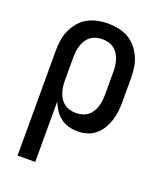

<svg xmlns="http://www.w3.org/2000/svg" viewBox="-138 -617 775 920"><g transform="rotate(20 250.0 -156.5)"><path d="M62 215V-320Q62 -347 66 -373.5Q70 -400 81 -424.5Q92 -449 109.5 -470Q127 -491 150.5 -504Q174 -517 200.5 -522.5Q227 -528 254 -528Q281 -528 307.5 -522.5Q334 -517 357.5 -504Q381 -491 398.5 -470Q416 -449 427 -424.5Q438 -400 442 -373.5Q446 -347 446 -320V-200Q446 -176 443.5 -151.5Q441 -127 433.5 -103.5Q426 -80 413.5 -59Q401 -38 382 -22Q363 -6 339.5 1Q316 8 291 8Q268 8 245 1.5Q222 -5 204 -19Q186 -33 173 -52.5Q160 -72 152 -94V215ZM254 -72Q269 -72 284.5 -76Q300 -80 312.5 -89Q325 -98 333.5 -111Q342 -124 347 -139Q352 -154 354 -169.5Q356 -185 356 -200V-320Q356 -335 354 -350.5Q352 -366 347 -381Q342 -396 333.5 -409Q325 -422 312.5 -431Q300 -440 284.5 -444Q269 -448 254 -448Q239 -448 223.5 -444Q208 -440 195.5 -431Q183 -422 174.5 -409Q166 -396 161 -381Q156 -366 154 -350.5Q152 -335 152 -320V-200Q152 -185 154 -169.5Q156 -154 161 -139Q166 -124 174.5 -111Q183 -98 195.5 -89Q208 -80 223.5 -76Q239 -72 254 -72Z"/></g></svg>

Font: Iosevka Custom Medium
Style: Regular
Weight: 500
Monospace: yes
Designer: Belleve Invis
Foundry: Belleve Invis
Version: Version 32.5.0; ttfautohint (v1.8.4)